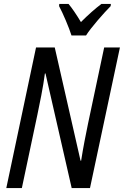

<svg xmlns="http://www.w3.org/2000/svg" viewBox="-20 -955 629 975"><path d="M343 -775H417C441 -814 510 -892 542 -924L543 -935H495C464 -912 428 -880 391 -843C367 -883 345 -915 328 -935H281L280 -924C299 -889 331 -814 343 -775ZM12 0H91L170 -373C180 -421 200 -516 208 -582H211L344 0H437L589 -714H509L427 -327C417 -279 402 -204 392 -139H389L258 -714H163Z"/></svg>

Font: Noto Sans Condensed
Style: Italic
Weight: 400
Width: 3
Italic angle: -12°
Designer: Monotype Design Team
Foundry: Monotype Imaging Inc.
Version: Version 2.013